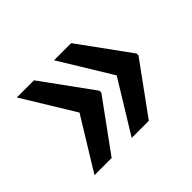

<svg xmlns="http://www.w3.org/2000/svg" viewBox="-94 -600 681 681"><g transform="rotate(-45 246.5 -260.0)"><path d="M43.9 -64.9 164.6 -261.7 268.1 -261.2V-254.9L129.9 -64.9ZM43.9 -454.6H129.9L268.1 -264.2V-257.8L164.6 -257.3ZM230.5 -64.9 351.1 -261.7 454.6 -261.2V-254.9L316.4 -64.9ZM230.5 -454.6H316.4L454.6 -264.2V-257.8L351.1 -257.3Z"/></g></svg>

Font: Roboto SemiBold
Style: Regular
Weight: 600
Designer: Christian Robertson
Foundry: Google
Version: Version 3.009; 2024